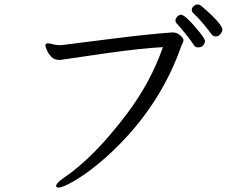

<svg xmlns="http://www.w3.org/2000/svg" viewBox="-20 -809 1040 859"><path d="M254 -607Q305 -613 472 -634.5Q639 -656 752 -664Q772 -664 786.5 -650.5Q801 -637 801 -630Q801 -623 797 -616Q793 -609 790 -600Q713 -382 555 -206Q486 -130 421 -77Q356 -24 307.5 3Q259 30 245 30Q231 30 231 24Q231 10 265 -13Q401 -105 548 -300Q653 -439 709 -598Q621 -594 463 -572L257 -542Q253 -541 250 -541H243Q223 -541 209.5 -555Q196 -569 189.5 -585Q183 -601 183 -605Q183 -614 192 -615H195Q204 -615 217 -611Q230 -607 246 -607ZM886 -603Q878 -597 866 -597Q854 -597 848 -606Q838 -623 809 -659Q780 -695 772.5 -702Q765 -709 765 -717.5Q765 -726 773 -734.5Q781 -743 790 -743Q806 -743 851.5 -690.5Q897 -638 897 -626Q897 -614 886 -603ZM880 -783Q975 -702 975 -676Q975 -668 966.5 -657Q958 -646 945 -646Q932 -646 924 -658.5Q916 -671 890.5 -701.5Q865 -732 844 -751Q838 -757 838 -765.5Q838 -774 846.5 -781.5Q855 -789 864 -789Q873 -789 880 -783Z"/></svg>

Font: ToneOZ-Pinyin-WenKai-Regular
Style: Regular
Weight: 400
Designer: Fontworks Inc.
Foundry: ToneOZ
Version: Version 0.240331